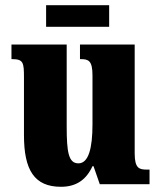

<svg xmlns="http://www.w3.org/2000/svg" viewBox="-20 -707 617 737"><path d="M157 -604H399V-687H157ZM214 10C273 10 311 -17 335 -69H339L363 0H554V-56H544C515 -56 497 -60 497 -118V-536H287V-480H290C319 -480 335 -475 335 -418V-230C335 -138 320 -80 281 -80C243 -80 236 -123 236 -222V-536H24V-480H27C70 -480 72 -466 72 -409V-188C72 -54 112 10 214 10Z"/></svg>

Font: Noto Serif Devanagari ExtraCondensed Black
Style: Regular
Weight: 900
Width: 2
Designer: Universal Thirst, Indian Type Foundry and the Monotype Design Team
Foundry: Monotype Imaging Inc.
Version: Version 2.004